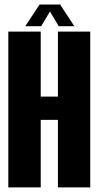

<svg xmlns="http://www.w3.org/2000/svg" viewBox="-20 -812 434 832"><path d="M16 0H156.5V-292.5H231V0H371V-675H231V-393.5H156.5V-675H16ZM89.5 -698.5H158.5L196.5 -762L234.5 -698.5H302L240.5 -792.5H151.5Z"/></svg>

Font: Anybody ExtraCondensed
Style: Bold
Weight: 700
Width: 2
Version: Version 1.113;gftools[0.9.25]